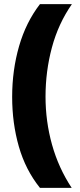

<svg xmlns="http://www.w3.org/2000/svg" viewBox="-20 -754 387 932"><path d="M39 -284Q39 -413 72.5 -529.5Q106 -646 174 -734H329Q263 -639 232 -523.5Q201 -408 201 -285Q201 -165 232.5 -52Q264 61 328 158H174Q104 71 71.5 -42.5Q39 -156 39 -284Z"/></svg>

Font: Noto Sans Ethiopic SemiCondensed Black
Style: Regular
Weight: 900
Width: 4
Designer: Monotype Design Team
Foundry: Monotype Imaging Inc.
Version: Version 2.102; ttfautohint (v1.8.4.7-5d5b)